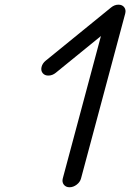

<svg xmlns="http://www.w3.org/2000/svg" viewBox="-20 -789 549 809"><path d="M447.8 -757.3Q462.4 -769.3 479 -769.3Q495.1 -769.3 503.4 -758.4Q511.7 -747.6 507.6 -731.9L321.5 -37.4Q317.6 -22 303.2 -11Q288.8 0 272.9 0Q257.3 0 248.9 -11Q240.5 -22 244.6 -37.4L405.3 -637.2L215.1 -482.4Q201.4 -471.2 185.2 -470.6Q168.9 -470 160.2 -480.5Q151.4 -491 155 -506.5Q158.7 -522 172.4 -533.2Z"/></svg>

Font: Tecnico
Style: GruesoInclinado
Weight: 700
Italic angle: -15°
Version: Version 1.3